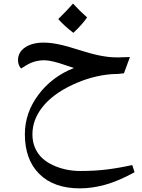

<svg xmlns="http://www.w3.org/2000/svg" viewBox="-20 -707 788 1067"><path d="M160.2 39.1Q160.2 99.6 191.7 145Q223.1 190.4 287.6 216.8Q352.1 243.2 426.8 243.2Q507.3 243.2 575.7 234.6Q644 226.1 714.8 210L728 250Q638.2 299.3 564.9 319.6Q491.7 339.8 423.8 339.8Q279.3 339.8 198.7 260Q118.2 180.2 118.2 39.1Q118.2 -80.1 193.8 -180.9Q269.5 -281.7 391.1 -329.1L344.2 -344.7Q266.1 -372.1 226.1 -372.1Q170.9 -372.1 124.5 -343.3L97.2 -326.2Q90.3 -333 85.2 -345.5Q80.1 -357.9 80.1 -372.1Q80.1 -417 119.6 -443.6Q159.2 -470.2 222.2 -470.2Q261.2 -470.2 308.3 -460.2Q355.5 -450.2 419.9 -429.2Q545.4 -388.2 625 -388.2H643.6L702.1 -390.1L668.9 -299.8Q637.7 -294.9 600.1 -294.9Q489.3 -286.1 380.9 -234.9Q272.5 -183.6 216.3 -112.5Q160.2 -41.5 160.2 39.1ZM463.9 -610.4Q439 -572.8 387.7 -524.4Q335.4 -564.9 303.7 -601.1Q353.5 -649.9 385.7 -687Q424.3 -645 463.9 -610.4Z"/></svg>

Font: Sahl Naskh
Style: Regular
Weight: 400
Designer: Pascal Zoghbi
Version: Version 1.001